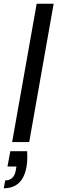

<svg xmlns="http://www.w3.org/2000/svg" viewBox="-39 -760 307 1027"><path d="M16.1 48.8H106Q108.9 94.2 103 131.8Q82.5 247.1 -19 247.1L-11.2 205.1Q36.6 205.1 45.9 148.9L48.8 130.9H1ZM25.9 0 157.2 -740.2H248L117.2 0Z"/></svg>

Font: SVN-Poppins
Style: Italic
Weight: 400
Italic angle: -10°
Designer: Ninad Kale (Devanagari), Jonny Pinhorn (Latin)
Foundry: Indian Type Foundry
Version: Version 3.002 2017